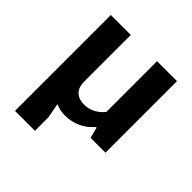

<svg xmlns="http://www.w3.org/2000/svg" viewBox="-172 -610 905 905"><g transform="rotate(45 280.5 -157.5)"><path d="M368 -477H501V0H402L388 -54H384Q374 -43 361 -31.5Q348 -20 330.5 -10.5Q313 -1 290.5 5Q268 11 239 11Q207 11 179 -2L193 73V162H60V-477H193V-170Q193 -127 213.5 -108Q234 -89 266 -89Q302 -89 327.5 -104Q353 -119 368 -139Z"/></g></svg>

Font: Mukta Vaani
Style: Bold
Weight: 700
Designer: Noopur Datye, Girish Dalvi, Yashodeep Gholap, Pallavi Karambelkar
Foundry: Ek Type
Version: Version 2.538;PS 1.000;hotconv 16.6.51;makeotf.lib2.5.65220;